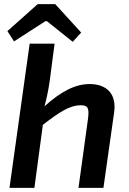

<svg xmlns="http://www.w3.org/2000/svg" viewBox="-20 -912 627 932"><path d="M200 -809H208L333 -709L374 -754L248 -892H163L16 -761L48 -711ZM415 -504C346 -504 277 -469 196 -396C205 -429 215 -474 221 -517L245 -700H124L26 0H147L188 -306C266 -366 317 -401 372 -401C407 -401 414 -388 407 -334L361 0H482L534 -366C547 -456 498 -504 415 -504Z"/></svg>

Font: Exo 2 Semi Bold
Style: Italic
Weight: 600
Italic angle: -8°
Designer: Natanael Gama
Version: Version 1.001;PS 001.001;hotconv 1.0.88;makeotf.lib2.5.64775